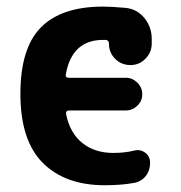

<svg xmlns="http://www.w3.org/2000/svg" viewBox="-20 -547 540 574"><path d="M356.4 -523.4Q390.6 -519.5 412.1 -492.7Q433.6 -465.8 433.6 -430.7V-417Q433.6 -390.6 415 -371.6Q396.5 -352.5 370.1 -352.5Q342.8 -352.5 324.2 -371.1Q305.7 -389.6 305.7 -417Q305.7 -425.8 296.9 -427.7H288.1Q195.3 -427.7 176.8 -325.2Q174.8 -314.5 185.5 -314.5H356.4Q376 -314.5 390.6 -299.8Q405.3 -285.2 405.3 -265.1Q405.3 -245.1 390.6 -231Q376 -216.8 356.4 -216.8H186.5Q175.8 -216.8 177.7 -205.1Q189.5 -148.4 226.6 -119.1Q263.7 -89.8 318.4 -89.8Q352.5 -89.8 380.9 -96.7Q398.4 -101.6 413.6 -90.8Q428.7 -80.1 428.7 -60.5Q428.7 -37.1 415.5 -20.5Q402.3 -3.9 379.9 0Q341.8 6.8 293 6.8Q174.8 6.8 107.9 -60.1Q41 -127 41 -266.6Q41 -403.3 102.5 -465.3Q164.1 -527.3 288.1 -527.3Q312.5 -527.3 356.4 -523.4Z"/></svg>

Font: Rounded-X Mgen+ 1mn bold
Style: Bold
Weight: 700
Designer: [Source Han Sans]
Ryoko NISHIZUKA  (kana & ideographs); Paul D. Hunt (Latin, Greek & Cyrillic); Wenlong ZHANG  (bopomofo
Version: Version 1.059.20150602